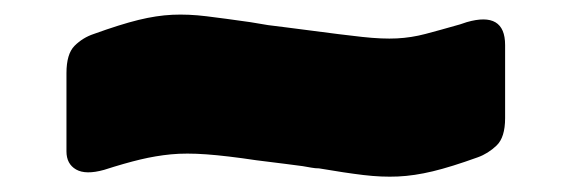

<svg xmlns="http://www.w3.org/2000/svg" viewBox="-20 -499 774 260"><path d="M367 -277 327 -282Q287 -288 259.5 -290Q232 -292 211.5 -290Q191 -288 170 -283Q149 -278 121 -269Q96 -262 83 -269.5Q70 -277 70 -294V-400Q70 -426 81 -437Q92 -448 107 -453Q143 -466 167.5 -472Q192 -478 213.5 -479Q235 -480 259.5 -477Q284 -474 319 -469Q325 -468 331 -467Q337 -466 343 -465L367 -462L398 -458Q443 -452 470.5 -449Q498 -446 517.5 -447Q537 -448 556 -453Q575 -458 603 -466Q609 -468 612 -469Q664 -484 664 -438V-339Q664 -313 652.5 -302Q641 -291 627 -286Q591 -273 566 -267Q541 -261 519 -260Q497 -259 472 -262Q447 -265 412 -271Q407 -271 401.5 -272Q396 -273 390 -274Z"/></svg>

Font: Bungee Tint
Style: Regular
Weight: 400
Designer: David Jonathan Ross
Foundry: David Jonathan Ross
Version: Version 2.001